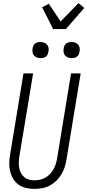

<svg xmlns="http://www.w3.org/2000/svg" viewBox="-20 -1207 562 1235"><path d="M202 8Q174 8 147.5 2Q121 -4 100 -19Q79 -34 65.5 -56Q52 -78 45.5 -104Q39 -130 39.5 -157.5Q40 -185 45 -213L131 -735H193L105 -204Q102 -185 101 -166Q100 -147 103 -129.5Q106 -112 114 -96Q122 -80 135 -68.5Q148 -57 165.5 -52Q183 -47 202 -47Q219 -47 237.5 -51Q256 -55 272 -64.5Q288 -74 301.5 -88Q315 -102 324 -118Q333 -134 338.5 -151.5Q344 -169 347 -186L437 -735H499L407 -177Q403 -153 395 -129Q387 -105 373.5 -83Q360 -61 341 -43Q322 -25 299 -13Q276 -1 251 3.5Q226 8 202 8ZM441 -833Q428 -833 417 -837.5Q406 -842 398 -851Q390 -860 389 -872.5Q388 -885 390 -898Q391 -906 395.5 -914.5Q400 -923 407.5 -928Q415 -933 423.5 -935Q432 -937 440 -937Q453 -937 464.5 -932.5Q476 -928 483.5 -919Q491 -910 492.5 -897.5Q494 -885 491 -872Q490 -864 485.5 -855.5Q481 -847 474 -842Q467 -837 458 -835Q449 -833 441 -833ZM241 -833Q228 -833 217 -837.5Q206 -842 198 -851Q190 -860 189 -872.5Q188 -885 190 -898Q191 -906 195.5 -914.5Q200 -923 207.5 -928Q215 -933 223.5 -935Q232 -937 240 -937Q253 -937 264.5 -932.5Q276 -928 283.5 -919Q291 -910 292.5 -897.5Q294 -885 291 -872Q290 -864 285.5 -855.5Q281 -847 274 -842Q267 -837 258 -835Q249 -833 241 -833ZM322 -1020 251 -1160 294 -1183 370 -1069 485 -1187 522 -1156 404 -1020Z"/></svg>

Font: Iosevka SS18 Light
Style: Italic
Weight: 300
Italic angle: -9°
Monospace: yes
Designer: Belleve Invis
Foundry: Belleve Invis
Version: Version 25.1.1; ttfautohint (v1.8.4)